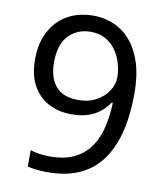

<svg xmlns="http://www.w3.org/2000/svg" viewBox="-83 -791 737 869"><g transform="rotate(10 286.0 -357.0)"><path d="M520 -409Q520 -348 511.5 -287.5Q503 -227 482 -173.5Q461 -120 424 -78.5Q387 -37 330 -13.5Q273 10 192 10Q172 10 145.5 7.5Q119 5 102 0V-75Q120 -69 144 -65.5Q168 -62 190 -62Q260 -62 305.5 -85Q351 -108 378 -147.5Q405 -187 417 -239.5Q429 -292 431 -350H425Q410 -327 387 -308Q364 -289 331.5 -278Q299 -267 255 -267Q194 -267 147.5 -292.5Q101 -318 75.5 -366Q50 -414 50 -483Q50 -558 78.5 -612Q107 -666 158 -695Q209 -724 278 -724Q329 -724 373 -704.5Q417 -685 450 -646Q483 -607 501.5 -548Q520 -489 520 -409ZM278 -650Q216 -650 176.5 -609Q137 -568 137 -484Q137 -415 170.5 -375.5Q204 -336 274 -336Q322 -336 357 -355.5Q392 -375 411.5 -405Q431 -435 431 -467Q431 -499 421.5 -531.5Q412 -564 393 -591Q374 -618 345 -634Q316 -650 278 -650Z"/></g></svg>

Font: Noto Sans Georgian
Style: Regular
Weight: 400
Designer: Monotype Design Team, Akaki Razmadze
Foundry: Google LLC
Version: Version 2.002